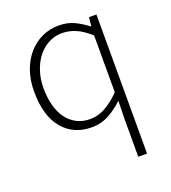

<svg xmlns="http://www.w3.org/2000/svg" viewBox="-130 -589 805 904"><g transform="rotate(-20 272.0 -137.5)"><path d="M408 217V32L410 -63Q378 -32 338.5 -10Q299 12 251 12Q160 12 106 -52.5Q52 -117 52 -239Q52 -297 69 -344Q86 -391 115.5 -424Q145 -457 183.5 -474.5Q222 -492 265 -492Q309 -492 341.5 -477Q374 -462 408 -436H410L415 -480H452V217ZM257 -27Q297 -27 333.5 -47.5Q370 -68 408 -106V-391Q370 -425 336.5 -439Q303 -453 268 -453Q232 -453 201 -436.5Q170 -420 147.5 -391.5Q125 -363 112 -323.5Q99 -284 99 -239Q99 -191 109.5 -152Q120 -113 140 -85.5Q160 -58 189.5 -42.5Q219 -27 257 -27Z"/></g></svg>

Font: CV Source Sans Light
Style: Regular
Weight: 300
Designer: Paul D. Hunt
Foundry: Adobe Systems Incorporated
Version: Version 3.001